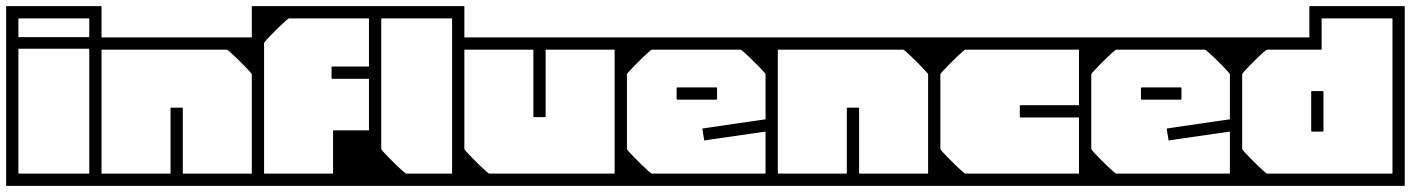

<svg xmlns="http://www.w3.org/2000/svg" viewBox="-40 -606 4600 626"><path d="M291 -249Q291 -228.5 291 -204.2Q291 -180 291 -153.8Q291 -127.5 291 -100.8Q291 -74 291 -48.5Q291 -23 291 0Q291 0 275.2 0Q259.5 0 236.2 0Q213 0 189.8 0Q166.5 0 150.8 0Q135 0 135 0Q135 0 135 0Q135 0 135 0Q135 0 135 0Q135 0 135 0Q131.5 -7.5 131.5 -20Q131.5 -32.5 135 -40Q145.5 -40 158.5 -40Q171.5 -40 186.2 -40Q201 -40 217.5 -40Q234 -40 251 -40Q251 -40 251 -40Q251 -40 251 -40Q251 -40 251 -40Q251 -40 251 -40Q251 -40 251 -40Q251 -40 251 -40Q251 -40 251 -40Q251 -40 251 -40Q251 -40 251 -61Q251 -82 251 -113.2Q251 -144.5 251 -175.8Q251 -207 251 -228Q251 -249 251 -249ZM-20 -249H20Q20 -249 20 -228Q20 -207 20 -175.8Q20 -144.5 20 -113.2Q20 -82 20 -61Q20 -40 20 -40Q20 -40 20 -40Q20 -40 20 -40Q20 -40 20 -40Q20 -40 20 -40Q20 -40 20 -40Q20 -40 20 -40Q20 -40 20 -40Q20 -40 20 -40Q37.5 -40 53.8 -40Q70 -40 84.8 -40Q99.5 -40 112.5 -40Q125.5 -40 136 -40Q140 -32.5 140 -20Q140 -7.5 136 0Q136 0 136 0Q136 0 136 0Q136 0 136 0Q136 0 136 0Q136 0 120.2 0Q104.5 0 81.2 0Q58 0 34.8 0Q11.5 0 -4.2 0Q-20 0 -20 0Q-20 -23 -20 -48.5Q-20 -74 -20 -100.8Q-20 -127.5 -20 -153.8Q-20 -180 -20 -204.2Q-20 -228.5 -20 -249ZM-20 -358H20Q20 -330.5 20 -314Q20 -297.5 20 -282.2Q20 -267 20 -243Q20 -243 20 -243Q20 -243 20 -243Q20 -243 20 -243Q20 -243 20 -243Q20 -218 20 -205Q20 -192 20 -183.2Q20 -174.5 20 -162.8Q20 -151 20 -128H-20ZM291 -358V-128H251Q251 -151 251 -162.8Q251 -174.5 251 -183.2Q251 -192 251 -205Q251 -218 251 -243Q251 -243 251 -243Q251 -243 251 -243Q251 -243 251 -243Q251 -243 251 -243Q251 -267 251 -282.2Q251 -297.5 251 -314Q251 -330.5 251 -358ZM291 -337H251Q251 -337 251 -358Q251 -379 251 -410.2Q251 -441.5 251 -472.8Q251 -504 251 -525Q251 -546 251 -546Q251 -546 251 -546Q251 -546 251 -546Q251 -546 251 -546Q251 -546 251 -546Q251 -546 251 -546Q251 -546 251 -546Q251 -546 251 -546Q251 -546 251 -546Q234 -546 217.5 -546Q201 -546 186.2 -546Q171.5 -546 158.5 -546Q145.5 -546 135 -546Q131.5 -553.5 131.5 -566Q131.5 -578.5 135 -586Q135 -586 135 -586Q135 -586 135 -586Q135 -586 135 -586Q135 -586 135 -586Q135 -586 150.8 -586Q166.5 -586 189.8 -586Q213 -586 236.2 -586Q259.5 -586 275.2 -586Q291 -586 291 -586Q291 -563 291 -537.5Q291 -512 291 -485.2Q291 -458.5 291 -432.2Q291 -406 291 -381.8Q291 -357.5 291 -337ZM-20 -337Q-20 -357.5 -20 -381.8Q-20 -406 -20 -432.2Q-20 -458.5 -20 -485.2Q-20 -512 -20 -537.5Q-20 -563 -20 -586Q-20 -586 -4.2 -586Q11.5 -586 34.8 -586Q58 -586 81.2 -586Q104.5 -586 120.2 -586Q136 -586 136 -586Q136 -586 136 -586Q136 -586 136 -586Q136 -586 136 -586Q136 -586 136 -586Q140 -578.5 140 -566Q140 -553.5 136 -546Q125.5 -546 112.5 -546Q99.5 -546 84.8 -546Q70 -546 53.8 -546Q37.5 -546 20 -546Q20 -546 20 -546Q20 -546 20 -546Q20 -546 20 -546Q20 -546 20 -546Q20 -546 20 -546Q20 -546 20 -546Q20 -546 20 -546Q20 -546 20 -546Q20 -546 20 -525Q20 -504 20 -472.8Q20 -441.5 20 -410.2Q20 -379 20 -358Q20 -337 20 -337ZM291 -307H251Q251 -322 251 -337.8Q251 -353.5 251 -367Q251 -380.5 251 -388.8Q251 -397 251 -397Q251 -397 251 -397Q251 -397 251 -397Q251 -397 251 -398.5Q251 -400 251 -404.8Q251 -409.5 251 -419.8Q251 -430 251 -447Q251 -447 251 -447Q251 -447 251 -447Q251 -447 233.8 -447Q216.5 -447 193.5 -447Q170.5 -447 153.2 -447Q136 -447 136 -447Q136 -447 136 -452.8Q136 -458.5 136 -466Q136 -473.5 136 -479.2Q136 -485 136 -485Q143 -485 151.5 -485Q160 -485 172.8 -485Q185.5 -485 203.5 -485Q221.5 -485 247 -485Q250.5 -485 257.5 -485Q264.5 -485 271 -485Q277.5 -485 280 -485Q282 -485 283.8 -485Q285.5 -485 287.2 -485Q289 -485 291 -485Q291 -469.5 291 -445.5Q291 -421.5 291 -395Q291 -368.5 291 -345Q291 -321.5 291 -307ZM-20 -307Q-20 -321.5 -20 -345Q-20 -368.5 -20 -395Q-20 -421.5 -20 -445.5Q-20 -469.5 -20 -485Q-18 -485 -16.2 -485Q-14.5 -485 -12.8 -485Q-11 -485 -9 -485Q-6.5 -485 0 -485Q6.5 -485 13.5 -485Q20.5 -485 24 -485Q41 -485 54.8 -485Q68.5 -485 79.2 -485Q90 -485 98.8 -485Q107.5 -485 114.2 -485Q121 -485 126.2 -485Q131.5 -485 136 -485Q136 -485 136 -479.2Q136 -473.5 136 -466Q136 -458.5 136 -452.8Q136 -447 136 -447Q136 -447 124.2 -447Q112.5 -447 95.2 -447Q78 -447 60.8 -447Q43.5 -447 31.8 -447Q20 -447 20 -447Q20 -447 20 -447Q20 -447 20 -447Q20 -430 20 -419.8Q20 -409.5 20 -404.8Q20 -400 20 -398.5Q20 -397 20 -397Q20 -397 20 -397Q20 -397 20 -397Q20 -397 20 -388.8Q20 -380.5 20 -367Q20 -353.5 20 -337.8Q20 -322 20 -307Z M821 -128H781Q781 -155.5 781 -172Q781 -188.5 781 -203.8Q781 -219 781 -243Q781 -243 781 -243Q781 -243 781 -243Q781 -243 781 -243Q781 -243 781 -243Q781 -268 781 -281Q781 -294 781 -302.8Q781 -311.5 781 -323.2Q781 -335 781 -358H821ZM251 -128V-358H291Q291 -335 291 -323.2Q291 -311.5 291 -302.8Q291 -294 291 -281Q291 -268 291 -243Q291 -243 291 -243Q291 -243 291 -243Q291 -243 291 -243Q291 -243 291 -243Q291 -219 291 -203.8Q291 -188.5 291 -172Q291 -155.5 291 -128ZM821 -205H781V-364Q781 -365.5 773.2 -374Q765.5 -382.5 754 -394.2Q742.5 -406 730.5 -417.5Q718.5 -429 710 -436.5Q701.5 -444 700 -444Q700 -444 700 -444Q700 -444 700 -444Q700 -444 700 -444Q700 -444 682.8 -444Q665.5 -444 640 -444Q614.5 -444 589 -444Q563.5 -444 546.2 -444Q529 -444 529 -444Q529 -454 529 -464.2Q529 -474.5 529 -484Q529 -484 529 -484Q529 -484 529 -484Q529 -484 529 -484Q529 -484 529 -484Q529 -484 529 -484Q532.5 -484 555 -484Q577.5 -484 610.8 -484Q644 -484 680.2 -484Q716.5 -484 748.5 -484Q780.5 -484 800.8 -484Q821 -484 821 -484Q821 -484 821 -484Q821 -484 821 -484Q821 -484 821 -484Q821 -484 821 -484Q821 -484 821 -463.8Q821 -443.5 821 -411.8Q821 -380 821 -344.5Q821 -309 821 -277.2Q821 -245.5 821 -225.2Q821 -205 821 -205ZM821 -279Q821 -279 821 -258.8Q821 -238.5 821 -206.8Q821 -175 821 -139.5Q821 -104 821 -72.2Q821 -40.5 821 -20.2Q821 0 821 0Q821 0 821 0Q821 0 821 0Q821 0 821 0Q821 0 821 0Q821 0 800 0Q779 0 745.8 0Q712.5 0 675 0Q637.5 0 604.2 0Q571 0 550 0Q529 0 529 0Q529 0 529 0Q529 0 529 0Q529 0 529 0Q529 0 529 0Q529 0 529 0Q529 -10 529 -20.2Q529 -30.5 529 -40Q529 -40 547.2 -40Q565.5 -40 594.2 -40Q623 -40 655 -40Q687 -40 715.8 -40Q744.5 -40 762.8 -40Q781 -40 781 -40Q781 -40 781 -40Q781 -40 781 -40Q781 -40 781 -40Q781 -40 781 -40Q781 -40 781 -40Q781 -40 781 -40Q781 -40 781 -40Q781 -40 781 -40Q781 -40 781 -40Q781 -40 781 -40Q781 -40 781 -40Q781 -40 781 -40Q781 -40 781 -40Q781 -40 781 -57.2Q781 -74.5 781 -101.8Q781 -129 781 -159.5Q781 -190 781 -217.2Q781 -244.5 781 -261.8Q781 -279 781 -279ZM251 -279H291Q291 -279 291 -261.8Q291 -244.5 291 -217.2Q291 -190 291 -159.5Q291 -129 291 -101.8Q291 -74.5 291 -57.2Q291 -40 291 -40Q291 -40 291 -40Q291 -40 291 -40Q291 -40 291 -40Q291 -40 291 -40Q291 -40 291 -40Q291 -40 291 -40Q291 -40 291 -40Q291 -40 291 -40Q291 -40 291 -40Q291 -40 291 -40Q291 -40 291 -40Q291 -40 291 -40Q291 -40 291 -40Q291 -40 309.2 -40Q327.5 -40 356.2 -40Q385 -40 417 -40Q449 -40 477.8 -40Q506.5 -40 524.8 -40Q543 -40 543 -40Q543 -30.5 543 -20.2Q543 -10 543 0Q543 0 543 0Q543 0 543 0Q543 0 543 0Q543 0 543 0Q543 0 543 0Q543 0 522 0Q501 0 467.8 0Q434.5 0 397 0Q359.5 0 326.2 0Q293 0 272 0Q251 0 251 0Q251 0 251 0Q251 0 251 0Q251 0 251 0Q251 0 251 0Q251 0 251 -20.2Q251 -40.5 251 -72.2Q251 -104 251 -139.5Q251 -175 251 -206.8Q251 -238.5 251 -258.8Q251 -279 251 -279ZM251 -205Q251 -205 251 -225.2Q251 -245.5 251 -277.2Q251 -309 251 -344.5Q251 -380 251 -411.8Q251 -443.5 251 -463.8Q251 -484 251 -484Q251 -484 251 -484Q251 -484 251 -484Q251 -484 251 -484Q251 -484 251 -484Q251 -484 272 -484Q293 -484 326.2 -484Q359.5 -484 397 -484Q434.5 -484 467.8 -484Q501 -484 522 -484Q543 -484 543 -484Q543 -484 543 -484Q543 -484 543 -484Q543 -484 543 -484Q543 -484 543 -484Q543 -484 543 -484Q543 -474.5 543 -464.2Q543 -454 543 -444Q543 -444 524.8 -444Q506.5 -444 477.8 -444Q449 -444 417 -444Q385 -444 356.2 -444Q327.5 -444 309.2 -444Q291 -444 291 -444Q291 -444 291 -444Q291 -444 291 -444Q291 -444 291 -444Q291 -444 291 -444Q291 -444 291 -444Q291 -444 291 -444Q291 -444 291 -444Q291 -444 291 -444Q291 -444 291 -444Q291 -444 291 -444Q291 -444 291 -444Q291 -444 291 -444Q291 -444 291 -444Q291 -444 291 -426.8Q291 -409.5 291 -382.2Q291 -355 291 -324.5Q291 -294 291 -266.8Q291 -239.5 291 -222.2Q291 -205 291 -205ZM520 -33Q518.5 -33 517.8 -33Q517 -33 516.5 -33.5Q516 -34 516 -34.8Q516 -35.5 516 -37Q516 -37 516 -37Q516 -37 516 -37Q516 -37 516 -37Q516 -37 516 -37Q516 -37 516 -37Q516 -37 516 -52.5Q516 -68 516 -92.2Q516 -116.5 516 -144Q516 -171.5 516 -195.8Q516 -220 516 -235.5Q516 -251 516 -251Q516 -253 516.2 -253.8Q516.5 -254.5 517.2 -254.8Q518 -255 520 -255Q520 -255 528 -255Q536 -255 544 -255Q552 -255 552 -255Q554 -255 554.8 -254.8Q555.5 -254.5 555.8 -253.8Q556 -253 556 -251Q556 -251 556 -235.5Q556 -220 556 -195.8Q556 -171.5 556 -144Q556 -116.5 556 -92.2Q556 -68 556 -52.5Q556 -37 556 -37Q556 -37 556 -37Q556 -37 556 -37Q556 -37 556 -37Q556 -37 556 -37Q556 -37 556 -37Q556 -35.5 556 -34.8Q556 -34 555.5 -33.5Q555 -33 554.2 -33Q553.5 -33 552 -33Q552 -33 544 -33Q536 -33 528 -33Q520 -33 520 -33Z M1041 -385Q1041 -387 1041.2 -387.8Q1041.5 -388.5 1042.2 -388.8Q1043 -389 1045 -389Q1045 -389 1060.5 -389Q1076 -389 1099 -389Q1122 -389 1145 -389Q1168 -389 1183.5 -389Q1199 -389 1199 -389Q1199 -389 1199 -389Q1199 -389 1199 -389Q1199 -389 1199 -389Q1199 -389 1199 -389Q1199 -389 1199 -389Q1202 -389 1202.5 -388.5Q1203 -388 1203 -385Q1203 -385 1203 -381.8Q1203 -378.5 1203 -373.8Q1203 -369 1203 -364.2Q1203 -359.5 1203 -356.2Q1203 -353 1203 -353Q1203 -350 1202.5 -349.5Q1202 -349 1199 -349Q1199 -349 1199 -349Q1199 -349 1199 -349Q1199 -349 1199 -349Q1199 -349 1199 -349Q1199 -349 1199 -349Q1199 -349 1183.5 -349Q1168 -349 1145 -349Q1122 -349 1099 -349Q1076 -349 1060.5 -349Q1045 -349 1045 -349Q1043 -349 1042.2 -349.2Q1041.5 -349.5 1041.2 -350.2Q1041 -351 1041 -353Q1041 -353 1041 -361Q1041 -369 1041 -377Q1041 -385 1041 -385ZM781 -307Q781 -330 781 -352.8Q781 -375.5 781 -398.5Q781 -421.5 781 -444.8Q781 -468 781 -491.2Q781 -514.5 781 -538.2Q781 -562 781 -586Q781 -586 781 -586Q781 -586 781 -586Q781 -586 803 -586Q825 -586 857.5 -586Q890 -586 922.5 -586Q955 -586 977 -586Q999 -586 999 -586Q999 -586 999 -586Q999 -586 999 -586Q999 -586 999 -586Q999 -586 999 -586Q999 -586 999 -586Q999 -576.5 999 -566.2Q999 -556 999 -546Q997.5 -546 989 -546Q980.5 -546 968.5 -546Q956.5 -546 943.2 -546Q930 -546 919 -546Q908 -546 902 -546Q902 -546 902 -546Q902 -546 902 -546Q902 -546 902 -546Q900.5 -546 892 -538.5Q883.5 -531 871.5 -519.5Q859.5 -508 848 -496.2Q836.5 -484.5 828.8 -476Q821 -467.5 821 -466V-307ZM1203 -307H1163Q1163 -307 1163 -331.2Q1163 -355.5 1163 -391Q1163 -426.5 1163 -462Q1163 -497.5 1163 -521.8Q1163 -546 1163 -546Q1163 -546 1163 -546Q1163 -546 1163 -546Q1163 -546 1163 -546Q1163 -546 1163 -546Q1163 -546 1163 -546Q1163 -546 1163 -546Q1163 -546 1163 -546Q1163 -546 1163 -546Q1163 -546 1163 -546Q1163 -546 1163 -546Q1163 -546 1163 -546Q1163 -546 1145 -546Q1127 -546 1100.5 -546Q1074 -546 1047.5 -546Q1021 -546 1003 -546Q985 -546 985 -546Q985 -556 985 -566.2Q985 -576.5 985 -586Q985 -586 985 -586Q985 -586 985 -586Q985 -586 985 -586Q985 -586 985 -586Q985 -586 985 -586Q985 -586 1007 -586Q1029 -586 1061.5 -586Q1094 -586 1126.5 -586Q1159 -586 1181 -586Q1203 -586 1203 -586Q1203 -586 1203 -586Q1203 -586 1203 -586Q1203 -586 1203 -586Q1203 -586 1203 -565.8Q1203 -545.5 1203 -513.8Q1203 -482 1203 -446.5Q1203 -411 1203 -379.2Q1203 -347.5 1203 -327.2Q1203 -307 1203 -307ZM985 0Q985 0 985 0Q985 0 985 0Q985 0 985 0Q985 0 985 0Q985 0 985 0Q984 0 963 0Q942 0 911.8 0Q881.5 0 851.5 0Q821.5 0 801.2 0Q781 0 781 0Q781 0 781 0Q781 0 781 0Q781 0 781 0Q781 -37 781 -74.5Q781 -112 781 -147.2Q781 -182.5 781 -213.2Q781 -244 781 -268H821V-40Q821 -40 821 -40Q821 -40 821 -40Q821 -40 821 -40Q821 -40 821 -40Q821 -40 821 -40Q821 -40 821 -40Q821 -40 837.8 -40Q854.5 -40 876.5 -40Q898.5 -40 915.2 -40Q932 -40 932 -40Q932 -40 949.2 -40Q966.5 -40 989 -40Q1011.5 -40 1028.8 -40Q1046 -40 1046 -40Q1046 -40 1046 -40Q1046 -40 1046 -40Q1046 -40 1046 -40Q1046 -40 1046 -40Q1046 -40 1046 -54.2Q1046 -68.5 1046 -89.5Q1046 -110.5 1046 -131.5Q1046 -152.5 1046 -166.8Q1046 -181 1046 -181Q1046 -181 1046 -181Q1046 -181 1046 -181Q1046 -181 1046 -181Q1046 -181 1046 -181Q1046 -181 1046 -181Q1046 -181 1063.8 -181Q1081.5 -181 1104.5 -181Q1127.5 -181 1145.2 -181Q1163 -181 1163 -181Q1163 -181 1163 -181Q1163 -181 1163 -181Q1163 -181 1163 -181Q1163 -181 1163 -194Q1163 -207 1163 -226Q1163 -245 1163 -264Q1163 -283 1163 -296Q1163 -309 1163 -309Q1163 -309 1163 -309Q1163 -309 1163 -309H1203Q1203 -290.5 1203 -272.5Q1203 -254.5 1203 -224.2Q1203 -194 1203 -141Q1203 -88 1203 0Q1203 0 1203 0Q1203 0 1203 0Q1203 0 1181.2 0Q1159.5 0 1127.5 0Q1095.5 0 1063.2 0Q1031 0 1008.5 0Q986 0 985 0Q985 0 985 0Q985 0 985 0Q985 0 985 0Q985 0 985 0Q985 0 985 0ZM781 -358H821Q821 -330.5 821 -314Q821 -297.5 821 -282.2Q821 -267 821 -243Q821 -243 821 -243Q821 -243 821 -243Q821 -243 821 -243Q821 -243 821 -243Q821 -218 821 -205Q821 -192 821 -183.2Q821 -174.5 821 -162.8Q821 -151 821 -128H781ZM1474 -359V-129H1434Q1434 -152 1434 -163.8Q1434 -175.5 1434 -184.2Q1434 -193 1434 -206Q1434 -219 1434 -244Q1434 -244 1434 -244Q1434 -244 1434 -244Q1434 -244 1434 -244Q1434 -244 1434 -244Q1434 -268 1434 -283.2Q1434 -298.5 1434 -315Q1434 -331.5 1434 -359ZM1163 -328V-586Q1163 -586 1178.8 -586Q1194.5 -586 1218 -586Q1241.5 -586 1265.2 -586Q1289 -586 1305.8 -586Q1322.5 -586 1324 -586Q1324 -586 1324 -586Q1324 -586 1324 -586Q1324 -586 1324 -586Q1324 -586 1324 -586Q1324 -586 1324 -586Q1324 -586 1324 -586Q1324 -586 1324 -586Q1324 -586 1324 -586Q1324 -586 1324 -586Q1325.5 -586 1341.2 -586Q1357 -586 1379 -586Q1401 -586 1422.8 -586Q1444.5 -586 1459.2 -586Q1474 -586 1474 -586V-328H1434V-546Q1434 -546 1434 -546Q1434 -546 1434 -546Q1398 -546 1376.8 -546Q1355.5 -546 1343.8 -546Q1332 -546 1324 -546Q1324 -546 1305.8 -546Q1287.5 -546 1263.5 -546Q1239.5 -546 1221.2 -546Q1203 -546 1203 -546Q1203 -546 1203 -546Q1203 -546 1203 -546V-328ZM1163 -442H1203Q1203 -442 1203 -402.5Q1203 -363 1203 -272Q1203 -272 1203 -269.5Q1203 -267 1203 -267Q1203 -267 1203 -264.5Q1203 -262 1203 -262Q1203 -164 1203 -118Q1203 -72 1203 -72H1163ZM1163 -269H1203V-120Q1203 -118.5 1210.8 -110Q1218.5 -101.5 1230 -89.8Q1241.5 -78 1253.5 -66.5Q1265.5 -55 1274 -47.5Q1282.5 -40 1284 -40Q1284 -40 1299.2 -40Q1314.5 -40 1336.8 -40Q1359 -40 1381.2 -40Q1403.5 -40 1418.8 -40Q1434 -40 1434 -40Q1434 -40 1434 -40Q1434 -40 1434 -40Q1434 -40 1434 -40Q1434 -61 1434 -82.2Q1434 -103.5 1434 -124.5Q1434 -145.5 1434 -166.8Q1434 -188 1434 -209V-269H1474V0Q1474 0 1458.5 0Q1443 0 1420.2 0Q1397.5 0 1374.2 0Q1351 0 1334.8 0Q1318.5 0 1317 0Q1317 0 1317 0Q1317 0 1317 0Q1317 0 1317 0Q1317 0 1317 0Q1317 0 1317 0Q1317 0 1317 0Q1317 0 1317 0Q1317 0 1317 0Q1317 0 1317 0Q1317 0 1317 0Q1315.5 0 1299.5 0Q1283.5 0 1260.8 0Q1238 0 1215.8 0Q1193.5 0 1178.2 0Q1163 0 1163 0Z M1434 -357H1474Q1474 -329.5 1474 -313Q1474 -296.5 1474 -281.2Q1474 -266 1474 -242Q1474 -242 1474 -242Q1474 -242 1474 -242Q1474 -242 1474 -242Q1474 -242 1474 -242Q1474 -217 1474 -204Q1474 -191 1474 -182.2Q1474 -173.5 1474 -161.8Q1474 -150 1474 -127H1434ZM2004 -357V-127H1964Q1964 -150 1964 -161.8Q1964 -173.5 1964 -182.2Q1964 -191 1964 -204Q1964 -217 1964 -242Q1964 -242 1964 -242Q1964 -242 1964 -242Q1964 -242 1964 -242Q1964 -242 1964 -242Q1964 -266 1964 -281.2Q1964 -296.5 1964 -313Q1964 -329.5 1964 -357ZM1434 -279H1474V-120Q1474 -118.5 1481.8 -110Q1489.5 -101.5 1501 -89.8Q1512.5 -78 1524.5 -66.5Q1536.5 -55 1545 -47.5Q1553.5 -40 1555 -40Q1555 -40 1555 -40Q1555 -40 1555 -40Q1555 -40 1555 -40Q1555 -40 1572.2 -40Q1589.5 -40 1615 -40Q1640.5 -40 1666 -40Q1691.5 -40 1708.8 -40Q1726 -40 1726 -40Q1726 -30.5 1726 -20.2Q1726 -10 1726 0Q1726 0 1726 0Q1726 0 1726 0Q1726 0 1726 0Q1726 0 1726 0Q1726 0 1726 0Q1722.5 0 1700 0Q1677.5 0 1644.2 0Q1611 0 1574.8 0Q1538.5 0 1506.5 0Q1474.5 0 1454.2 0Q1434 0 1434 0Q1434 0 1434 0Q1434 0 1434 0Q1434 0 1434 0Q1434 0 1434 0Q1434 0 1434 -20.2Q1434 -40.5 1434 -72.2Q1434 -104 1434 -139.5Q1434 -175 1434 -206.8Q1434 -238.5 1434 -258.8Q1434 -279 1434 -279ZM1434 -205Q1434 -205 1434 -225.2Q1434 -245.5 1434 -277.2Q1434 -309 1434 -344.5Q1434 -380 1434 -411.8Q1434 -443.5 1434 -463.8Q1434 -484 1434 -484Q1434 -484 1434 -484Q1434 -484 1434 -484Q1434 -484 1434 -484Q1434 -484 1434 -484Q1434 -484 1455 -484Q1476 -484 1509.2 -484Q1542.5 -484 1580 -484Q1617.5 -484 1650.8 -484Q1684 -484 1705 -484Q1726 -484 1726 -484Q1726 -484 1726 -484Q1726 -484 1726 -484Q1726 -484 1726 -484Q1726 -484 1726 -484Q1726 -484 1726 -484Q1726 -474.5 1726 -464.2Q1726 -454 1726 -444Q1726 -444 1707.8 -444Q1689.5 -444 1660.8 -444Q1632 -444 1600 -444Q1568 -444 1539.2 -444Q1510.5 -444 1492.2 -444Q1474 -444 1474 -444Q1474 -444 1474 -444Q1474 -444 1474 -444Q1474 -444 1474 -444Q1474 -444 1474 -444Q1474 -444 1474 -444Q1474 -444 1474 -444Q1474 -444 1474 -444Q1474 -444 1474 -444Q1474 -444 1474 -444Q1474 -444 1474 -444Q1474 -444 1474 -444Q1474 -444 1474 -444Q1474 -444 1474 -444Q1474 -444 1474 -426.8Q1474 -409.5 1474 -382.2Q1474 -355 1474 -324.5Q1474 -294 1474 -266.8Q1474 -239.5 1474 -222.2Q1474 -205 1474 -205ZM2004 -205H1964Q1964 -205 1964 -222.2Q1964 -239.5 1964 -266.8Q1964 -294 1964 -324.5Q1964 -355 1964 -382.2Q1964 -409.5 1964 -426.8Q1964 -444 1964 -444Q1964 -444 1964 -444Q1964 -444 1964 -444Q1964 -444 1964 -444Q1964 -444 1964 -444Q1964 -444 1964 -444Q1964 -444 1964 -444Q1964 -444 1964 -444Q1964 -444 1964 -444Q1964 -444 1964 -444Q1964 -444 1964 -444Q1964 -444 1964 -444Q1964 -444 1964 -444Q1964 -444 1964 -444Q1964 -444 1945.8 -444Q1927.5 -444 1898.8 -444Q1870 -444 1838 -444Q1806 -444 1777.2 -444Q1748.5 -444 1730.2 -444Q1712 -444 1712 -444Q1712 -454 1712 -464.2Q1712 -474.5 1712 -484Q1712 -484 1712 -484Q1712 -484 1712 -484Q1712 -484 1712 -484Q1712 -484 1712 -484Q1712 -484 1712 -484Q1712 -484 1733 -484Q1754 -484 1787.2 -484Q1820.5 -484 1858 -484Q1895.5 -484 1928.8 -484Q1962 -484 1983 -484Q2004 -484 2004 -484Q2004 -484 2004 -484Q2004 -484 2004 -484Q2004 -484 2004 -484Q2004 -484 2004 -484Q2004 -484 2004 -463.8Q2004 -443.5 2004 -411.8Q2004 -380 2004 -344.5Q2004 -309 2004 -277.2Q2004 -245.5 2004 -225.2Q2004 -205 2004 -205ZM2004 -279Q2004 -279 2004 -258.8Q2004 -238.5 2004 -206.8Q2004 -175 2004 -139.5Q2004 -104 2004 -72.2Q2004 -40.5 2004 -20.2Q2004 0 2004 0Q2004 0 2004 0Q2004 0 2004 0Q2004 0 2004 0Q2004 0 2004 0Q2004 0 1983 0Q1962 0 1928.8 0Q1895.5 0 1858 0Q1820.5 0 1787.2 0Q1754 0 1733 0Q1712 0 1712 0Q1712 0 1712 0Q1712 0 1712 0Q1712 0 1712 0Q1712 0 1712 0Q1712 0 1712 0Q1712 -10 1712 -20.2Q1712 -30.5 1712 -40Q1712 -40 1730.2 -40Q1748.5 -40 1777.2 -40Q1806 -40 1838 -40Q1870 -40 1898.8 -40Q1927.5 -40 1945.8 -40Q1964 -40 1964 -40Q1964 -40 1964 -40Q1964 -40 1964 -40Q1964 -40 1964 -40Q1964 -40 1964 -40Q1964 -40 1964 -40Q1964 -40 1964 -40Q1964 -40 1964 -40Q1964 -40 1964 -40Q1964 -40 1964 -40Q1964 -40 1964 -40Q1964 -40 1964 -40Q1964 -40 1964 -40Q1964 -40 1964 -40Q1964 -40 1964 -57.2Q1964 -74.5 1964 -101.8Q1964 -129 1964 -159.5Q1964 -190 1964 -217.2Q1964 -244.5 1964 -261.8Q1964 -279 1964 -279ZM1703 -446Q1703 -446 1711 -446Q1719 -446 1727 -446Q1735 -446 1735 -446Q1736.5 -446 1737.2 -446Q1738 -446 1738.5 -445.5Q1739 -445 1739 -444.2Q1739 -443.5 1739 -442Q1739 -442 1739 -442Q1739 -442 1739 -442Q1739 -442 1739 -442Q1739 -442 1739 -442Q1739 -442 1739 -442Q1739 -442 1739 -426.5Q1739 -411 1739 -386.8Q1739 -362.5 1739 -335Q1739 -307.5 1739 -283.2Q1739 -259 1739 -243.5Q1739 -228 1739 -228Q1739 -226 1738.8 -225.2Q1738.5 -224.5 1737.8 -224.2Q1737 -224 1735 -224Q1735 -224 1727 -224Q1719 -224 1711 -224Q1703 -224 1703 -224Q1701 -224 1700.2 -224.2Q1699.5 -224.5 1699.2 -225.2Q1699 -226 1699 -228Q1699 -228 1699 -243.5Q1699 -259 1699 -283.2Q1699 -307.5 1699 -335Q1699 -362.5 1699 -386.8Q1699 -411 1699 -426.5Q1699 -442 1699 -442Q1699 -442 1699 -442Q1699 -442 1699 -442Q1699 -442 1699 -442Q1699 -442 1699 -442Q1699 -442 1699 -442Q1699 -443.5 1699 -444.2Q1699 -445 1699.5 -445.5Q1700 -446 1700.8 -446Q1701.5 -446 1703 -446Z M1964 -205Q1964 -228 1964 -257Q1964 -286 1964 -317.5Q1964 -349 1964 -378.5Q1964 -408 1964 -432Q1964 -456 1964 -470Q1964 -484 1964 -484Q1964 -484 1964 -484Q1964 -484 1964 -484Q1964 -484 1964 -484Q1964 -484 1964 -484Q1964 -484 1983.8 -484Q2003.5 -484 2034.2 -484Q2065 -484 2100 -484Q2135 -484 2165.8 -484Q2196.5 -484 2216.2 -484Q2236 -484 2236 -484Q2236 -484 2236 -484Q2236 -484 2236 -484Q2236 -484 2236 -484Q2236 -484 2236 -484Q2236 -484 2236 -484Q2236 -474.5 2236 -464.2Q2236 -454 2236 -444Q2233.5 -444 2219.5 -444Q2205.5 -444 2185.2 -444Q2165 -444 2144.2 -444Q2123.5 -444 2107.2 -444Q2091 -444 2085 -444Q2085 -444 2085 -444Q2085 -444 2085 -444Q2085 -444 2085 -444Q2085 -444 2085 -444Q2083.5 -444 2075 -436.5Q2066.5 -429 2054.5 -417.5Q2042.5 -406 2031 -394.2Q2019.5 -382.5 2011.8 -374Q2004 -365.5 2004 -364V-205ZM1964 -357H2004Q2004 -329.5 2004 -313Q2004 -296.5 2004 -281.2Q2004 -266 2004 -242Q2004 -242 2004 -242Q2004 -242 2004 -242Q2004 -242 2004 -242Q2004 -242 2004 -242Q2004 -217 2004 -204Q2004 -191 2004 -182.2Q2004 -173.5 2004 -161.8Q2004 -150 2004 -127H1964ZM1964 -279H2004V-120Q2004 -118.5 2011.8 -110Q2019.5 -101.5 2031 -89.8Q2042.5 -78 2054.5 -66.5Q2066.5 -55 2075 -47.5Q2083.5 -40 2085 -40Q2085 -40 2085 -40Q2085 -40 2085 -40Q2085 -40 2085 -40Q2085 -40 2085 -40Q2091 -40 2107.2 -40Q2123.5 -40 2144.2 -40Q2165 -40 2185.2 -40Q2205.5 -40 2219.5 -40Q2233.5 -40 2236 -40Q2236 -30.5 2236 -20.2Q2236 -10 2236 0Q2236 0 2236 0Q2236 0 2236 0Q2236 0 2236 0Q2236 0 2236 0Q2236 0 2236 0Q2236 0 2216.2 0Q2196.5 0 2165.8 0Q2135 0 2100 0Q2065 0 2034.2 0Q2003.5 0 1983.8 0Q1964 0 1964 0Q1964 0 1964 0Q1964 0 1964 0Q1964 0 1964 0Q1964 0 1964 0Q1964 0 1964 -14Q1964 -28 1964 -52Q1964 -76 1964 -105.5Q1964 -135 1964 -166.2Q1964 -197.5 1964 -227Q1964 -256.5 1964 -279ZM2496 -205H2456V-364Q2456 -365.5 2448.2 -374Q2440.5 -382.5 2429 -394.2Q2417.5 -406 2405.5 -417.5Q2393.5 -429 2385 -436.5Q2376.5 -444 2375 -444Q2375 -444 2375 -444Q2375 -444 2375 -444Q2375 -444 2375 -444Q2375 -444 2375 -444Q2369 -444 2352.8 -444Q2336.5 -444 2315.8 -444Q2295 -444 2274.8 -444Q2254.5 -444 2240.5 -444Q2226.5 -444 2224 -444Q2224 -454 2224 -464.2Q2224 -474.5 2224 -484Q2224 -484 2224 -484Q2224 -484 2224 -484Q2224 -484 2224 -484Q2224 -484 2224 -484Q2224 -484 2224 -484Q2224 -484 2243.8 -484Q2263.5 -484 2294.2 -484Q2325 -484 2360 -484Q2395 -484 2425.8 -484Q2456.5 -484 2476.2 -484Q2496 -484 2496 -484Q2496 -484 2496 -484Q2496 -484 2496 -484Q2496 -484 2496 -484Q2496 -484 2496 -484Q2496 -484 2496 -470Q2496 -456 2496 -432Q2496 -408 2496 -378.5Q2496 -349 2496 -317.5Q2496 -286 2496 -257Q2496 -228 2496 -205ZM2496 -249Q2496 -249 2496 -231Q2496 -213 2496 -184.8Q2496 -156.5 2496 -124.5Q2496 -92.5 2496 -64.2Q2496 -36 2496 -18Q2496 0 2496 0Q2496 0 2496 0Q2496 0 2496 0Q2496 0 2496 0Q2496 0 2496 0Q2496 0 2476.2 0Q2456.5 0 2425.8 0Q2395 0 2360 0Q2325 0 2294.2 0Q2263.5 0 2243.8 0Q2224 0 2224 0Q2224 0 2224 0Q2224 0 2224 0Q2224 0 2224 0Q2224 0 2224 0Q2224 0 2224 0Q2224 -10 2224 -20.2Q2224 -30.5 2224 -40Q2224 -40 2247.5 -40Q2271 -40 2305.5 -40Q2340 -40 2374.5 -40Q2409 -40 2432.5 -40Q2456 -40 2456 -40Q2456 -40 2456 -40Q2456 -40 2456 -40Q2456 -40 2456 -40Q2456 -40 2456 -40Q2456 -40 2456 -40Q2456 -40 2456 -40Q2456 -40 2456 -40Q2456 -40 2456 -40Q2456 -40 2456 -40Q2456 -40 2456 -40Q2456 -40 2456 -40Q2456 -40 2456 -61Q2456 -82 2456 -113.2Q2456 -144.5 2456 -175.8Q2456 -207 2456 -228Q2456 -249 2456 -249ZM2294 -321Q2294 -321 2294 -321Q2294 -321 2294 -321Q2294 -321 2294 -321Q2294 -321 2294 -321Q2294 -321 2294 -321Q2294 -321 2294 -321Q2294 -321 2294 -321Q2297 -321 2297.5 -320.5Q2298 -320 2298 -317Q2298 -311.5 2298 -306.2Q2298 -301 2298 -295.8Q2298 -290.5 2298 -285Q2298 -282 2297.5 -281.5Q2297 -281 2294 -281Q2294 -281 2294 -281Q2294 -281 2294 -281Q2294 -281 2294 -281Q2294 -281 2294 -281Q2294 -281 2294 -281Q2294 -281 2294 -281Q2294 -281 2294 -281Q2294 -281 2275.2 -281Q2256.5 -281 2232 -281Q2207.5 -281 2188.8 -281Q2170 -281 2170 -281Q2170 -281 2170 -281Q2170 -281 2170 -281Q2167 -281 2166.5 -281.5Q2166 -282 2166 -285Q2166 -290.5 2166 -295.8Q2166 -301 2166 -306.2Q2166 -311.5 2166 -317Q2166 -320 2166.5 -320.5Q2167 -321 2170 -321Q2170 -321 2170 -321Q2170 -321 2170 -321Q2170 -321 2188.8 -321Q2207.5 -321 2232 -321Q2256.5 -321 2275.2 -321Q2294 -321 2294 -321ZM2475 -163H2456Q2456 -163 2456 -166.5Q2456 -170 2456 -173.5Q2456 -177 2456 -177Q2456 -177 2435.8 -174Q2415.5 -171 2385.8 -166.8Q2356 -162.5 2326.2 -158.2Q2296.5 -154 2276.2 -151Q2256 -148 2256 -148Q2256 -148 2255.8 -150Q2255.5 -152 2254.8 -156.2Q2254 -160.5 2253 -167Q2252 -173.5 2251.2 -178Q2250.5 -182.5 2250.2 -184.8Q2250 -187 2250 -187Q2250 -187 2270.8 -190Q2291.5 -193 2322.2 -197.5Q2353 -202 2383.8 -206.5Q2414.5 -211 2435.2 -214Q2456 -217 2456 -217Q2456 -217 2456 -221.8Q2456 -226.5 2456 -231.2Q2456 -236 2456 -236H2475Z M3026 -128H2986Q2986 -155.5 2986 -172Q2986 -188.5 2986 -203.8Q2986 -219 2986 -243Q2986 -243 2986 -243Q2986 -243 2986 -243Q2986 -243 2986 -243Q2986 -243 2986 -243Q2986 -268 2986 -281Q2986 -294 2986 -302.8Q2986 -311.5 2986 -323.2Q2986 -335 2986 -358H3026ZM2456 -128V-358H2496Q2496 -335 2496 -323.2Q2496 -311.5 2496 -302.8Q2496 -294 2496 -281Q2496 -268 2496 -243Q2496 -243 2496 -243Q2496 -243 2496 -243Q2496 -243 2496 -243Q2496 -243 2496 -243Q2496 -219 2496 -203.8Q2496 -188.5 2496 -172Q2496 -155.5 2496 -128ZM3026 -205H2986V-364Q2986 -365.5 2978.2 -374Q2970.5 -382.5 2959 -394.2Q2947.5 -406 2935.5 -417.5Q2923.5 -429 2915 -436.5Q2906.5 -444 2905 -444Q2905 -444 2905 -444Q2905 -444 2905 -444Q2905 -444 2905 -444Q2905 -444 2887.8 -444Q2870.5 -444 2845 -444Q2819.5 -444 2794 -444Q2768.5 -444 2751.2 -444Q2734 -444 2734 -444Q2734 -454 2734 -464.2Q2734 -474.5 2734 -484Q2734 -484 2734 -484Q2734 -484 2734 -484Q2734 -484 2734 -484Q2734 -484 2734 -484Q2734 -484 2734 -484Q2737.5 -484 2760 -484Q2782.5 -484 2815.8 -484Q2849 -484 2885.2 -484Q2921.5 -484 2953.5 -484Q2985.5 -484 3005.8 -484Q3026 -484 3026 -484Q3026 -484 3026 -484Q3026 -484 3026 -484Q3026 -484 3026 -484Q3026 -484 3026 -484Q3026 -484 3026 -463.8Q3026 -443.5 3026 -411.8Q3026 -380 3026 -344.5Q3026 -309 3026 -277.2Q3026 -245.5 3026 -225.2Q3026 -205 3026 -205ZM3026 -279Q3026 -279 3026 -258.8Q3026 -238.5 3026 -206.8Q3026 -175 3026 -139.5Q3026 -104 3026 -72.2Q3026 -40.5 3026 -20.2Q3026 0 3026 0Q3026 0 3026 0Q3026 0 3026 0Q3026 0 3026 0Q3026 0 3026 0Q3026 0 3005 0Q2984 0 2950.8 0Q2917.5 0 2880 0Q2842.5 0 2809.2 0Q2776 0 2755 0Q2734 0 2734 0Q2734 0 2734 0Q2734 0 2734 0Q2734 0 2734 0Q2734 0 2734 0Q2734 0 2734 0Q2734 -10 2734 -20.2Q2734 -30.5 2734 -40Q2734 -40 2752.2 -40Q2770.5 -40 2799.2 -40Q2828 -40 2860 -40Q2892 -40 2920.8 -40Q2949.5 -40 2967.8 -40Q2986 -40 2986 -40Q2986 -40 2986 -40Q2986 -40 2986 -40Q2986 -40 2986 -40Q2986 -40 2986 -40Q2986 -40 2986 -40Q2986 -40 2986 -40Q2986 -40 2986 -40Q2986 -40 2986 -40Q2986 -40 2986 -40Q2986 -40 2986 -40Q2986 -40 2986 -40Q2986 -40 2986 -40Q2986 -40 2986 -40Q2986 -40 2986 -57.2Q2986 -74.5 2986 -101.8Q2986 -129 2986 -159.5Q2986 -190 2986 -217.2Q2986 -244.5 2986 -261.8Q2986 -279 2986 -279ZM2456 -279H2496Q2496 -279 2496 -261.8Q2496 -244.5 2496 -217.2Q2496 -190 2496 -159.5Q2496 -129 2496 -101.8Q2496 -74.5 2496 -57.2Q2496 -40 2496 -40Q2496 -40 2496 -40Q2496 -40 2496 -40Q2496 -40 2496 -40Q2496 -40 2496 -40Q2496 -40 2496 -40Q2496 -40 2496 -40Q2496 -40 2496 -40Q2496 -40 2496 -40Q2496 -40 2496 -40Q2496 -40 2496 -40Q2496 -40 2496 -40Q2496 -40 2496 -40Q2496 -40 2496 -40Q2496 -40 2514.2 -40Q2532.5 -40 2561.2 -40Q2590 -40 2622 -40Q2654 -40 2682.8 -40Q2711.5 -40 2729.8 -40Q2748 -40 2748 -40Q2748 -30.5 2748 -20.2Q2748 -10 2748 0Q2748 0 2748 0Q2748 0 2748 0Q2748 0 2748 0Q2748 0 2748 0Q2748 0 2748 0Q2748 0 2727 0Q2706 0 2672.8 0Q2639.5 0 2602 0Q2564.5 0 2531.2 0Q2498 0 2477 0Q2456 0 2456 0Q2456 0 2456 0Q2456 0 2456 0Q2456 0 2456 0Q2456 0 2456 0Q2456 0 2456 -20.2Q2456 -40.5 2456 -72.2Q2456 -104 2456 -139.5Q2456 -175 2456 -206.8Q2456 -238.5 2456 -258.8Q2456 -279 2456 -279ZM2456 -205Q2456 -205 2456 -225.2Q2456 -245.5 2456 -277.2Q2456 -309 2456 -344.5Q2456 -380 2456 -411.8Q2456 -443.5 2456 -463.8Q2456 -484 2456 -484Q2456 -484 2456 -484Q2456 -484 2456 -484Q2456 -484 2456 -484Q2456 -484 2456 -484Q2456 -484 2477 -484Q2498 -484 2531.2 -484Q2564.5 -484 2602 -484Q2639.5 -484 2672.8 -484Q2706 -484 2727 -484Q2748 -484 2748 -484Q2748 -484 2748 -484Q2748 -484 2748 -484Q2748 -484 2748 -484Q2748 -484 2748 -484Q2748 -484 2748 -484Q2748 -474.5 2748 -464.2Q2748 -454 2748 -444Q2748 -444 2729.8 -444Q2711.5 -444 2682.8 -444Q2654 -444 2622 -444Q2590 -444 2561.2 -444Q2532.5 -444 2514.2 -444Q2496 -444 2496 -444Q2496 -444 2496 -444Q2496 -444 2496 -444Q2496 -444 2496 -444Q2496 -444 2496 -444Q2496 -444 2496 -444Q2496 -444 2496 -444Q2496 -444 2496 -444Q2496 -444 2496 -444Q2496 -444 2496 -444Q2496 -444 2496 -444Q2496 -444 2496 -444Q2496 -444 2496 -444Q2496 -444 2496 -444Q2496 -444 2496 -426.8Q2496 -409.5 2496 -382.2Q2496 -355 2496 -324.5Q2496 -294 2496 -266.8Q2496 -239.5 2496 -222.2Q2496 -205 2496 -205ZM2725 -33Q2723.5 -33 2722.8 -33Q2722 -33 2721.5 -33.5Q2721 -34 2721 -34.8Q2721 -35.5 2721 -37Q2721 -37 2721 -37Q2721 -37 2721 -37Q2721 -37 2721 -37Q2721 -37 2721 -37Q2721 -37 2721 -37Q2721 -37 2721 -52.5Q2721 -68 2721 -92.2Q2721 -116.5 2721 -144Q2721 -171.5 2721 -195.8Q2721 -220 2721 -235.5Q2721 -251 2721 -251Q2721 -253 2721.2 -253.8Q2721.5 -254.5 2722.2 -254.8Q2723 -255 2725 -255Q2725 -255 2733 -255Q2741 -255 2749 -255Q2757 -255 2757 -255Q2759 -255 2759.8 -254.8Q2760.5 -254.5 2760.8 -253.8Q2761 -253 2761 -251Q2761 -251 2761 -235.5Q2761 -220 2761 -195.8Q2761 -171.5 2761 -144Q2761 -116.5 2761 -92.2Q2761 -68 2761 -52.5Q2761 -37 2761 -37Q2761 -37 2761 -37Q2761 -37 2761 -37Q2761 -37 2761 -37Q2761 -37 2761 -37Q2761 -37 2761 -37Q2761 -35.5 2761 -34.8Q2761 -34 2760.5 -33.5Q2760 -33 2759.2 -33Q2758.5 -33 2757 -33Q2757 -33 2749 -33Q2741 -33 2733 -33Q2725 -33 2725 -33Z M2986 -279H3026V-120Q3026 -118.5 3033.8 -110Q3041.5 -101.5 3053 -89.8Q3064.5 -78 3076.5 -66.5Q3088.5 -55 3097 -47.5Q3105.5 -40 3107 -40Q3107 -40 3107 -40Q3107 -40 3107 -40Q3107 -40 3107 -40Q3107 -40 3107 -40Q3113 -40 3129.2 -40Q3145.5 -40 3166.2 -40Q3187 -40 3207.2 -40Q3227.5 -40 3241.5 -40Q3255.5 -40 3258 -40Q3258 -30.5 3258 -20.2Q3258 -10 3258 0Q3258 0 3258 0Q3258 0 3258 0Q3258 0 3258 0Q3258 0 3258 0Q3258 0 3258 0Q3258 0 3238.2 0Q3218.5 0 3187.8 0Q3157 0 3122 0Q3087 0 3056.2 0Q3025.5 0 3005.8 0Q2986 0 2986 0Q2986 0 2986 0Q2986 0 2986 0Q2986 0 2986 0Q2986 0 2986 0Q2986 0 2986 -14Q2986 -28 2986 -52Q2986 -76 2986 -105.5Q2986 -135 2986 -166.2Q2986 -197.5 2986 -227Q2986 -256.5 2986 -279ZM2986 -205Q2986 -228 2986 -257Q2986 -286 2986 -317.5Q2986 -349 2986 -378.5Q2986 -408 2986 -432Q2986 -456 2986 -470Q2986 -484 2986 -484Q2986 -484 2986 -484Q2986 -484 2986 -484Q2986 -484 2986 -484Q2986 -484 2986 -484Q2986 -484 3005.8 -484Q3025.5 -484 3056.2 -484Q3087 -484 3122 -484Q3157 -484 3187.8 -484Q3218.5 -484 3238.2 -484Q3258 -484 3258 -484Q3258 -484 3258 -484Q3258 -484 3258 -484Q3258 -484 3258 -484Q3258 -484 3258 -484Q3258 -484 3258 -484Q3258 -474.5 3258 -464.2Q3258 -454 3258 -444Q3255.5 -444 3241.5 -444Q3227.5 -444 3207.2 -444Q3187 -444 3166.2 -444Q3145.5 -444 3129.2 -444Q3113 -444 3107 -444Q3107 -444 3107 -444Q3107 -444 3107 -444Q3107 -444 3107 -444Q3107 -444 3107 -444Q3105.5 -444 3097 -436.5Q3088.5 -429 3076.5 -417.5Q3064.5 -406 3053 -394.2Q3041.5 -382.5 3033.8 -374Q3026 -365.5 3026 -364V-205ZM2986 -128V-358H3026Q3026 -335 3026 -323.2Q3026 -311.5 3026 -302.8Q3026 -294 3026 -281Q3026 -268 3026 -243Q3026 -243 3026 -243Q3026 -243 3026 -243Q3026 -243 3026 -243Q3026 -243 3026 -243Q3026 -219 3026 -203.8Q3026 -188.5 3026 -172Q3026 -155.5 3026 -128ZM3285 -259Q3285 -261 3285.2 -261.8Q3285.5 -262.5 3286.2 -262.8Q3287 -263 3289 -263Q3289 -263 3309.5 -263Q3330 -263 3360.5 -263Q3391 -263 3421.5 -263Q3452 -263 3472.5 -263Q3493 -263 3493 -263Q3493 -263 3493 -263Q3493 -263 3493 -263Q3493 -263 3493 -263Q3493 -263 3493 -263Q3493 -263 3493 -263Q3495 -263 3495.8 -262.8Q3496.5 -262.5 3496.8 -261.8Q3497 -261 3497 -259Q3497 -259 3497 -255.8Q3497 -252.5 3497 -247.8Q3497 -243 3497 -238.2Q3497 -233.5 3497 -230.2Q3497 -227 3497 -227Q3497 -224 3496.5 -223.5Q3496 -223 3493 -223Q3493 -223 3493 -223Q3493 -223 3493 -223Q3493 -223 3493 -223Q3493 -223 3493 -223Q3493 -223 3493 -223Q3493 -223 3472.5 -223Q3452 -223 3421.5 -223Q3391 -223 3360.5 -223Q3330 -223 3309.5 -223Q3289 -223 3289 -223Q3287 -223 3286.2 -223.2Q3285.5 -223.5 3285.2 -224.2Q3285 -225 3285 -227Q3285 -227 3285 -235Q3285 -243 3285 -251Q3285 -259 3285 -259ZM3518 -249Q3518 -249 3518 -231Q3518 -213 3518 -184.8Q3518 -156.5 3518 -124.5Q3518 -92.5 3518 -64.2Q3518 -36 3518 -18Q3518 0 3518 0Q3518 0 3518 0Q3518 0 3518 0Q3518 0 3518 0Q3518 0 3518 0Q3518 0 3498.2 0Q3478.5 0 3447.8 0Q3417 0 3382 0Q3347 0 3316.2 0Q3285.5 0 3265.8 0Q3246 0 3246 0Q3246 0 3246 0Q3246 0 3246 0Q3246 0 3246 0Q3246 0 3246 0Q3246 0 3246 0Q3246 -10 3246 -20.2Q3246 -30.5 3246 -40Q3246 -40 3269.5 -40Q3293 -40 3327.5 -40Q3362 -40 3396.5 -40Q3431 -40 3454.5 -40Q3478 -40 3478 -40Q3478 -40 3478 -40Q3478 -40 3478 -40Q3478 -40 3478 -40Q3478 -40 3478 -40Q3478 -40 3478 -40Q3478 -40 3478 -40Q3478 -40 3478 -40Q3478 -40 3478 -40Q3478 -40 3478 -40Q3478 -40 3478 -40Q3478 -40 3478 -40Q3478 -40 3478 -61Q3478 -82 3478 -113.2Q3478 -144.5 3478 -175.8Q3478 -207 3478 -228Q3478 -249 3478 -249ZM3518 -235H3478Q3478 -235 3478 -256Q3478 -277 3478 -308.2Q3478 -339.5 3478 -370.8Q3478 -402 3478 -423Q3478 -444 3478 -444Q3478 -444 3478 -444Q3478 -444 3478 -444Q3478 -444 3478 -444Q3478 -444 3478 -444Q3478 -444 3478 -444Q3478 -444 3478 -444Q3478 -444 3478 -444Q3478 -444 3478 -444Q3478 -444 3478 -444Q3478 -444 3478 -444Q3478 -444 3478 -444Q3478 -444 3454.5 -444Q3431 -444 3396.5 -444Q3362 -444 3327.5 -444Q3293 -444 3269.5 -444Q3246 -444 3246 -444Q3246 -454 3246 -464.2Q3246 -474.5 3246 -484Q3246 -484 3246 -484Q3246 -484 3246 -484Q3246 -484 3246 -484Q3246 -484 3246 -484Q3246 -484 3246 -484Q3246 -484 3265.8 -484Q3285.5 -484 3316.2 -484Q3347 -484 3382 -484Q3417 -484 3447.8 -484Q3478.5 -484 3498.2 -484Q3518 -484 3518 -484Q3518 -484 3518 -484Q3518 -484 3518 -484Q3518 -484 3518 -484Q3518 -484 3518 -484Q3518 -484 3518 -466Q3518 -448 3518 -419.8Q3518 -391.5 3518 -359.5Q3518 -327.5 3518 -299.2Q3518 -271 3518 -253Q3518 -235 3518 -235Z M3478 -205Q3478 -228 3478 -257Q3478 -286 3478 -317.5Q3478 -349 3478 -378.5Q3478 -408 3478 -432Q3478 -456 3478 -470Q3478 -484 3478 -484Q3478 -484 3478 -484Q3478 -484 3478 -484Q3478 -484 3478 -484Q3478 -484 3478 -484Q3478 -484 3497.8 -484Q3517.5 -484 3548.2 -484Q3579 -484 3614 -484Q3649 -484 3679.8 -484Q3710.5 -484 3730.2 -484Q3750 -484 3750 -484Q3750 -484 3750 -484Q3750 -484 3750 -484Q3750 -484 3750 -484Q3750 -484 3750 -484Q3750 -484 3750 -484Q3750 -474.5 3750 -464.2Q3750 -454 3750 -444Q3747.5 -444 3733.5 -444Q3719.5 -444 3699.2 -444Q3679 -444 3658.2 -444Q3637.5 -444 3621.2 -444Q3605 -444 3599 -444Q3599 -444 3599 -444Q3599 -444 3599 -444Q3599 -444 3599 -444Q3599 -444 3599 -444Q3597.5 -444 3589 -436.5Q3580.5 -429 3568.5 -417.5Q3556.5 -406 3545 -394.2Q3533.5 -382.5 3525.8 -374Q3518 -365.5 3518 -364V-205ZM3478 -357H3518Q3518 -329.5 3518 -313Q3518 -296.5 3518 -281.2Q3518 -266 3518 -242Q3518 -242 3518 -242Q3518 -242 3518 -242Q3518 -242 3518 -242Q3518 -242 3518 -242Q3518 -217 3518 -204Q3518 -191 3518 -182.2Q3518 -173.5 3518 -161.8Q3518 -150 3518 -127H3478ZM3478 -279H3518V-120Q3518 -118.5 3525.8 -110Q3533.5 -101.5 3545 -89.8Q3556.5 -78 3568.5 -66.5Q3580.5 -55 3589 -47.5Q3597.5 -40 3599 -40Q3599 -40 3599 -40Q3599 -40 3599 -40Q3599 -40 3599 -40Q3599 -40 3599 -40Q3605 -40 3621.2 -40Q3637.5 -40 3658.2 -40Q3679 -40 3699.2 -40Q3719.5 -40 3733.5 -40Q3747.5 -40 3750 -40Q3750 -30.5 3750 -20.2Q3750 -10 3750 0Q3750 0 3750 0Q3750 0 3750 0Q3750 0 3750 0Q3750 0 3750 0Q3750 0 3750 0Q3750 0 3730.2 0Q3710.5 0 3679.8 0Q3649 0 3614 0Q3579 0 3548.2 0Q3517.5 0 3497.8 0Q3478 0 3478 0Q3478 0 3478 0Q3478 0 3478 0Q3478 0 3478 0Q3478 0 3478 0Q3478 0 3478 -14Q3478 -28 3478 -52Q3478 -76 3478 -105.5Q3478 -135 3478 -166.2Q3478 -197.5 3478 -227Q3478 -256.5 3478 -279ZM4010 -205H3970V-364Q3970 -365.5 3962.2 -374Q3954.5 -382.5 3943 -394.2Q3931.5 -406 3919.5 -417.5Q3907.5 -429 3899 -436.5Q3890.5 -444 3889 -444Q3889 -444 3889 -444Q3889 -444 3889 -444Q3889 -444 3889 -444Q3889 -444 3889 -444Q3883 -444 3866.8 -444Q3850.5 -444 3829.8 -444Q3809 -444 3788.8 -444Q3768.5 -444 3754.5 -444Q3740.5 -444 3738 -444Q3738 -454 3738 -464.2Q3738 -474.5 3738 -484Q3738 -484 3738 -484Q3738 -484 3738 -484Q3738 -484 3738 -484Q3738 -484 3738 -484Q3738 -484 3738 -484Q3738 -484 3757.8 -484Q3777.5 -484 3808.2 -484Q3839 -484 3874 -484Q3909 -484 3939.8 -484Q3970.5 -484 3990.2 -484Q4010 -484 4010 -484Q4010 -484 4010 -484Q4010 -484 4010 -484Q4010 -484 4010 -484Q4010 -484 4010 -484Q4010 -484 4010 -470Q4010 -456 4010 -432Q4010 -408 4010 -378.5Q4010 -349 4010 -317.5Q4010 -286 4010 -257Q4010 -228 4010 -205ZM4010 -249Q4010 -249 4010 -231Q4010 -213 4010 -184.8Q4010 -156.5 4010 -124.5Q4010 -92.5 4010 -64.2Q4010 -36 4010 -18Q4010 0 4010 0Q4010 0 4010 0Q4010 0 4010 0Q4010 0 4010 0Q4010 0 4010 0Q4010 0 3990.2 0Q3970.5 0 3939.8 0Q3909 0 3874 0Q3839 0 3808.2 0Q3777.5 0 3757.8 0Q3738 0 3738 0Q3738 0 3738 0Q3738 0 3738 0Q3738 0 3738 0Q3738 0 3738 0Q3738 0 3738 0Q3738 -10 3738 -20.2Q3738 -30.5 3738 -40Q3738 -40 3761.5 -40Q3785 -40 3819.5 -40Q3854 -40 3888.5 -40Q3923 -40 3946.5 -40Q3970 -40 3970 -40Q3970 -40 3970 -40Q3970 -40 3970 -40Q3970 -40 3970 -40Q3970 -40 3970 -40Q3970 -40 3970 -40Q3970 -40 3970 -40Q3970 -40 3970 -40Q3970 -40 3970 -40Q3970 -40 3970 -40Q3970 -40 3970 -40Q3970 -40 3970 -40Q3970 -40 3970 -61Q3970 -82 3970 -113.2Q3970 -144.5 3970 -175.8Q3970 -207 3970 -228Q3970 -249 3970 -249ZM3808 -321Q3808 -321 3808 -321Q3808 -321 3808 -321Q3808 -321 3808 -321Q3808 -321 3808 -321Q3808 -321 3808 -321Q3808 -321 3808 -321Q3808 -321 3808 -321Q3811 -321 3811.5 -320.5Q3812 -320 3812 -317Q3812 -311.5 3812 -306.2Q3812 -301 3812 -295.8Q3812 -290.5 3812 -285Q3812 -282 3811.5 -281.5Q3811 -281 3808 -281Q3808 -281 3808 -281Q3808 -281 3808 -281Q3808 -281 3808 -281Q3808 -281 3808 -281Q3808 -281 3808 -281Q3808 -281 3808 -281Q3808 -281 3808 -281Q3808 -281 3789.2 -281Q3770.5 -281 3746 -281Q3721.5 -281 3702.8 -281Q3684 -281 3684 -281Q3684 -281 3684 -281Q3684 -281 3684 -281Q3681 -281 3680.5 -281.5Q3680 -282 3680 -285Q3680 -290.5 3680 -295.8Q3680 -301 3680 -306.2Q3680 -311.5 3680 -317Q3680 -320 3680.5 -320.5Q3681 -321 3684 -321Q3684 -321 3684 -321Q3684 -321 3684 -321Q3684 -321 3702.8 -321Q3721.5 -321 3746 -321Q3770.5 -321 3789.2 -321Q3808 -321 3808 -321ZM3989 -163H3970Q3970 -163 3970 -166.5Q3970 -170 3970 -173.5Q3970 -177 3970 -177Q3970 -177 3949.8 -174Q3929.5 -171 3899.8 -166.8Q3870 -162.5 3840.2 -158.2Q3810.5 -154 3790.2 -151Q3770 -148 3770 -148Q3770 -148 3769.8 -150Q3769.5 -152 3768.8 -156.2Q3768 -160.5 3767 -167Q3766 -173.5 3765.2 -178Q3764.5 -182.5 3764.2 -184.8Q3764 -187 3764 -187Q3764 -187 3784.8 -190Q3805.5 -193 3836.2 -197.5Q3867 -202 3897.8 -206.5Q3928.5 -211 3949.2 -214Q3970 -217 3970 -217Q3970 -217 3970 -221.8Q3970 -226.5 3970 -231.2Q3970 -236 3970 -236H3989Z M3970 -358H4010Q4010 -330.5 4010 -314Q4010 -297.5 4010 -282.2Q4010 -267 4010 -243Q4010 -243 4010 -243Q4010 -243 4010 -243Q4010 -243 4010 -243Q4010 -243 4010 -243Q4010 -218 4010 -205Q4010 -192 4010 -183.2Q4010 -174.5 4010 -162.8Q4010 -151 4010 -128H3970ZM4540 -358V-128H4500Q4500 -151 4500 -162.8Q4500 -174.5 4500 -183.2Q4500 -192 4500 -205Q4500 -218 4500 -243Q4500 -243 4500 -243Q4500 -243 4500 -243Q4500 -243 4500 -243Q4500 -243 4500 -243Q4500 -267 4500 -282.2Q4500 -297.5 4500 -314Q4500 -330.5 4500 -358ZM3970 -279H4010V-120Q4010 -118.5 4017.8 -110Q4025.5 -101.5 4037 -89.8Q4048.5 -78 4060.5 -66.5Q4072.5 -55 4081 -47.5Q4089.5 -40 4091 -40Q4091 -40 4091 -40Q4091 -40 4091 -40Q4091 -40 4091 -40Q4091 -40 4108.2 -40Q4125.5 -40 4151 -40Q4176.5 -40 4202 -40Q4227.5 -40 4244.8 -40Q4262 -40 4262 -40Q4262 -30.5 4262 -20.2Q4262 -10 4262 0Q4262 0 4262 0Q4262 0 4262 0Q4262 0 4262 0Q4262 0 4262 0Q4262 0 4262 0Q4258.5 0 4236 0Q4213.5 0 4180.2 0Q4147 0 4110.8 0Q4074.5 0 4042.5 0Q4010.5 0 3990.2 0Q3970 0 3970 0Q3970 0 3970 0Q3970 0 3970 0Q3970 0 3970 0Q3970 0 3970 0Q3970 0 3970 -20.2Q3970 -40.5 3970 -72.2Q3970 -104 3970 -139.5Q3970 -175 3970 -206.8Q3970 -238.5 3970 -258.8Q3970 -279 3970 -279ZM4540 -296H4500V-546Q4500 -546 4500 -546Q4500 -546 4500 -546Q4500 -546 4482 -546Q4464 -546 4440.5 -546Q4417 -546 4399 -546Q4381 -546 4381 -546Q4381 -546 4364 -546Q4347 -546 4325 -546Q4303 -546 4286 -546Q4269 -546 4269 -546Q4269 -546 4269 -546Q4269 -546 4269 -546V-444Q4269 -444 4269 -444Q4269 -444 4269 -444Q4269 -444 4269 -444Q4269 -444 4269 -444Q4269 -444 4254 -444Q4239 -444 4216 -444Q4193 -444 4167.8 -444Q4142.5 -444 4121.8 -444Q4101 -444 4091 -444Q4091 -444 4091 -444Q4091 -444 4091 -444Q4091 -444 4091 -444Q4089 -444 4080.2 -436.5Q4071.5 -429 4059.8 -417.5Q4048 -406 4036.5 -394.2Q4025 -382.5 4017.5 -374Q4010 -365.5 4010 -364Q4010 -364 4010 -364Q4010 -364 4010 -364V-287H3970V-484Q4008.5 -484 4036.2 -484Q4064 -484 4085.8 -484Q4107.5 -484 4126 -484Q4144.5 -484 4164 -484Q4179.5 -484 4193.2 -484Q4207 -484 4216.5 -484Q4226 -484 4229 -484V-586Q4229 -586 4244 -586Q4259 -586 4281.2 -586Q4303.5 -586 4326 -586Q4348.5 -586 4364.2 -586Q4380 -586 4381 -586Q4381 -586 4381 -586Q4381 -586 4381 -586Q4381 -586 4381 -586Q4381 -586 4381 -586Q4381 -586 4381 -586Q4381 -586 4381 -586Q4381 -586 4381 -586Q4381 -586 4381 -586Q4381 -586 4381 -586Q4381 -586 4381 -586Q4382 -586 4398.5 -586Q4415 -586 4438.5 -586Q4462 -586 4485.2 -586Q4508.5 -586 4524.2 -586Q4540 -586 4540 -586ZM4540 -279Q4540 -279 4540 -258.8Q4540 -238.5 4540 -206.8Q4540 -175 4540 -139.5Q4540 -104 4540 -72.2Q4540 -40.5 4540 -20.2Q4540 0 4540 0Q4540 0 4540 0Q4540 0 4540 0Q4540 0 4540 0Q4540 0 4540 0Q4540 0 4519 0Q4498 0 4464.8 0Q4431.5 0 4394 0Q4356.5 0 4323.2 0Q4290 0 4269 0Q4248 0 4248 0Q4248 0 4248 0Q4248 0 4248 0Q4248 0 4248 0Q4248 0 4248 0Q4248 0 4248 0Q4248 -10 4248 -20.2Q4248 -30.5 4248 -40Q4248 -40 4266.2 -40Q4284.5 -40 4313.2 -40Q4342 -40 4374 -40Q4406 -40 4434.8 -40Q4463.5 -40 4481.8 -40Q4500 -40 4500 -40Q4500 -40 4500 -40Q4500 -40 4500 -40Q4500 -40 4500 -40Q4500 -40 4500 -40Q4500 -40 4500 -40Q4500 -40 4500 -40Q4500 -40 4500 -40Q4500 -40 4500 -40Q4500 -40 4500 -40Q4500 -40 4500 -40Q4500 -40 4500 -40Q4500 -40 4500 -40Q4500 -40 4500 -40Q4500 -40 4500 -57.2Q4500 -74.5 4500 -101.8Q4500 -129 4500 -159.5Q4500 -190 4500 -217.2Q4500 -244.5 4500 -261.8Q4500 -279 4500 -279ZM4235 -181Q4235 -181 4235 -199.8Q4235 -218.5 4235 -243Q4235 -267.5 4235 -286.2Q4235 -305 4235 -305Q4235 -305 4235 -305Q4235 -305 4235 -305Q4235 -308 4235.5 -308.5Q4236 -309 4239 -309Q4244.5 -309 4249.8 -309Q4255 -309 4260.2 -309Q4265.5 -309 4271 -309Q4274 -309 4274.5 -308.5Q4275 -308 4275 -305Q4275 -305 4275 -305Q4275 -305 4275 -305Q4275 -305 4275 -286.2Q4275 -267.5 4275 -243Q4275 -218.5 4275 -199.8Q4275 -181 4275 -181Q4275 -181 4275 -181Q4275 -181 4275 -181Q4275 -181 4275 -181Q4275 -181 4275 -181Q4275 -181 4275 -181Q4275 -181 4275 -181Q4275 -181 4275 -181Q4275 -178 4274.5 -177.5Q4274 -177 4271 -177Q4263 -177 4255.2 -177Q4247.5 -177 4239 -177Q4236 -177 4235.5 -177.5Q4235 -178 4235 -181Q4235 -181 4235 -181Q4235 -181 4235 -181Q4235 -181 4235 -181Q4235 -181 4235 -181Q4235 -181 4235 -181Q4235 -181 4235 -181Q4235 -181 4235 -181Z"/></svg>

Font: Honk
Style: Regular
Weight: 400
Designer: Noopur Datye & Yesha Goshar
Foundry: Ek Type
Version: Version 1.000